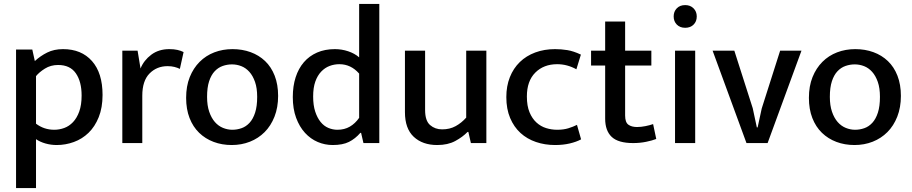

<svg xmlns="http://www.w3.org/2000/svg" viewBox="-20 -731 4661 981"><path d="M270 10Q240 10 212 2Q184 -6 164 -20V230H62V-478H145L158 -419Q186 -445 221 -462.5Q256 -480 302 -480Q396 -480 450 -419Q504 -358 504 -246Q504 -181 484.5 -132.5Q465 -84 432.5 -52.5Q400 -21 357.5 -5.5Q315 10 270 10ZM277 -399Q239 -399 209.5 -380.5Q180 -362 164 -342V-99Q205 -68 257 -68Q283 -68 308 -77Q333 -86 353 -107Q373 -128 385 -161.5Q397 -195 397 -243Q397 -314 367.5 -356.5Q338 -399 277 -399Z M605 0V-472H683L698 -381Q715 -423 753 -451.5Q791 -480 845 -480Q869 -480 886.5 -476Q904 -472 918 -465L899 -379Q887 -385 871.5 -389Q856 -393 836 -393Q781 -393 744 -355.5Q707 -318 707 -242V0Z M1401 -241Q1401 -182 1382.5 -135Q1364 -88 1332 -56Q1300 -24 1257 -7Q1214 10 1164 10Q1114 10 1071.5 -6Q1029 -22 997.5 -52.5Q966 -83 948.5 -128Q931 -173 931 -231Q931 -291 949.5 -337Q968 -383 1000 -415Q1032 -447 1075 -463.5Q1118 -480 1168 -480Q1218 -480 1260.5 -464.5Q1303 -449 1334.5 -419Q1366 -389 1383.5 -344Q1401 -299 1401 -241ZM1294 -236Q1294 -281 1283 -312.5Q1272 -344 1254 -364Q1236 -384 1213 -393Q1190 -402 1165 -402Q1141 -402 1118 -394Q1095 -386 1077 -367Q1059 -348 1048.5 -316Q1038 -284 1038 -236Q1038 -192 1049 -160Q1060 -128 1078 -107.5Q1096 -87 1119.5 -77.5Q1143 -68 1167 -68Q1191 -68 1214 -76Q1237 -84 1255 -103.5Q1273 -123 1283.5 -155.5Q1294 -188 1294 -236Z M1815 -711H1918V0H1837L1825 -52H1821Q1795 -22 1763 -6Q1731 10 1680 10Q1640 10 1603.5 -5.5Q1567 -21 1538.5 -52Q1510 -83 1493 -129Q1476 -175 1476 -235Q1476 -291 1490.5 -336Q1505 -381 1532.5 -413Q1560 -445 1600 -462.5Q1640 -480 1691 -480Q1726 -480 1759 -469Q1792 -458 1815 -438ZM1815 -355Q1773 -403 1714 -403Q1688 -403 1664 -394Q1640 -385 1621 -365Q1602 -345 1591 -314Q1580 -283 1580 -238Q1580 -193 1590.5 -161Q1601 -129 1618 -108Q1635 -87 1657.5 -77.5Q1680 -68 1704 -68Q1740 -68 1767.5 -84Q1795 -100 1815 -129Z M2362 -472H2465V0H2386L2373 -57H2369Q2344 -31 2306 -10.5Q2268 10 2214 10Q2139 10 2094 -32Q2049 -74 2049 -158V-472H2152V-169Q2152 -114 2177.5 -92Q2203 -70 2239 -70Q2278 -70 2308 -86.5Q2338 -103 2362 -130Z M2827 -68Q2859 -68 2883.5 -75.5Q2908 -83 2928 -93L2949 -19Q2925 -6 2891 2Q2857 10 2816 10Q2764 10 2718.5 -5.5Q2673 -21 2639.5 -51.5Q2606 -82 2586.5 -128Q2567 -174 2567 -235Q2567 -291 2585 -336.5Q2603 -382 2636 -414Q2669 -446 2715 -463Q2761 -480 2816 -480Q2847 -480 2878.5 -475Q2910 -470 2948 -452L2925 -377Q2878 -403 2827 -403Q2758 -403 2715 -360Q2672 -317 2672 -238Q2672 -190 2685.5 -157.5Q2699 -125 2721 -105Q2743 -85 2770.5 -76.5Q2798 -68 2827 -68Z M3308 -396H3174V-141Q3174 -106 3190.5 -94Q3207 -82 3235 -82Q3255 -82 3277.5 -86.5Q3300 -91 3317 -97L3333 -21Q3313 -13 3281.5 -6.5Q3250 0 3215 0Q3139 0 3105.5 -31.5Q3072 -63 3072 -125V-396H3000V-472H3072V-621H3174V-472H3308Z M3429 0V-472H3532V0ZM3481 -589Q3454 -589 3438 -605.5Q3422 -622 3422 -647Q3422 -672 3438 -688.5Q3454 -705 3481 -705Q3507 -705 3523.5 -688.5Q3540 -672 3540 -647Q3540 -621 3523.5 -605Q3507 -589 3481 -589Z M3966 -472H4075L3902 0H3794L3621 -472H3732L3826 -178L3847 -80H3851L3872 -177Z M4583 -241Q4583 -182 4564.5 -135Q4546 -88 4514 -56Q4482 -24 4439 -7Q4396 10 4346 10Q4296 10 4253.5 -6Q4211 -22 4179.5 -52.5Q4148 -83 4130.5 -128Q4113 -173 4113 -231Q4113 -291 4131.5 -337Q4150 -383 4182 -415Q4214 -447 4257 -463.5Q4300 -480 4350 -480Q4400 -480 4442.5 -464.5Q4485 -449 4516.5 -419Q4548 -389 4565.5 -344Q4583 -299 4583 -241ZM4476 -236Q4476 -281 4465 -312.5Q4454 -344 4436 -364Q4418 -384 4395 -393Q4372 -402 4347 -402Q4323 -402 4300 -394Q4277 -386 4259 -367Q4241 -348 4230.5 -316Q4220 -284 4220 -236Q4220 -192 4231 -160Q4242 -128 4260 -107.5Q4278 -87 4301.5 -77.5Q4325 -68 4349 -68Q4373 -68 4396 -76Q4419 -84 4437 -103.5Q4455 -123 4465.5 -155.5Q4476 -188 4476 -236Z"/></svg>

Font: Mukta Mahee Medium
Style: Regular
Weight: 500
Designer: Shuchita Grover, Noopur Datye, Girish Dalvi, Yashodeep Gholap
Foundry: Ek Type
Version: Version 2.538;PS 1.000;hotconv 16.6.51;makeotf.lib2.5.65220;